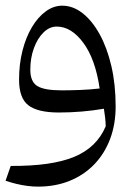

<svg xmlns="http://www.w3.org/2000/svg" viewBox="-20 -400 503 693"><path d="M339.7 -80.7Q306.8 -76.7 270.3 -75.3Q233.9 -73.9 202.3 -73.9Q139.6 -73.9 114.5 -89.6Q89.4 -105.3 89.4 -148.3Q89.4 -190.8 102.4 -226.2Q115.4 -261.6 137 -282.8Q158.6 -304.1 184.8 -304.1Q237.4 -304.1 280.8 -245.4Q324.2 -186.7 339.7 -80.7ZM117.2 273.6Q179.5 273.6 230.8 253Q282.1 232.3 319.4 194.1Q356.7 155.8 377 102.7Q397.4 49.5 397.4 -15.9Q397.4 -94.9 382 -161.5Q366.5 -228.1 339.4 -276.9Q312.4 -325.7 277.8 -352.6Q243.3 -379.5 204.6 -379.5Q173.2 -379.5 145 -358.8Q116.7 -338.1 95.1 -301.7Q73.4 -265.3 61.1 -216.9Q48.8 -168.4 48.8 -112.4Q48.8 -45.7 82.6 -19.8Q116.5 6.1 192.7 6.1Q233.7 6.1 275.2 2.6Q316.8 -0.9 355 -7.6Q357.6 9.6 359.4 23.9Q361.1 38.2 361.6 55.8Q329.1 132.7 247.4 166.3Q165.7 199.9 18.7 198.9L0 252.5Q19.2 258.8 38.9 263.6Q58.5 268.4 78.5 271Q98.4 273.6 117.2 273.6Z"/></svg>

Font: Pinar-VF
Style: Regular
Weight: 300
Designer: Amin Abedi
Version: Version 3.0